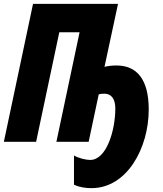

<svg xmlns="http://www.w3.org/2000/svg" viewBox="-25 -734 844 994"><path d="M449 240C632 240 745 33 745 -167C745 -324 683 -395 578 -395C557 -395 536 -393 516 -388L586 -714H146L-5 0H162L282 -567H387L267 0H434L486 -245C493 -248 504 -249 515 -249C553 -249 572 -220 572 -172C572 -60 527 94 442 94C421 94 384 86 358 71V222C387 236 419 240 449 240Z"/></svg>

Font: Noto Sans ExtraCondensed Black
Style: Italic
Weight: 900
Width: 2
Italic angle: -12°
Designer: Monotype Design Team
Foundry: Monotype Imaging Inc.
Version: Version 2.013